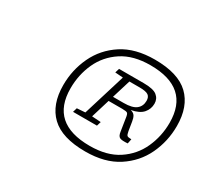

<svg xmlns="http://www.w3.org/2000/svg" viewBox="-95 -862 774 716"><g transform="rotate(30 292.0 -503.5)"><path d="M389.5 -717Q490 -717 537 -672Q584 -627 584 -543Q584 -477.5 556.8 -419.8Q529.5 -362 474.2 -326Q419 -290 335 -290Q234.5 -290 187.5 -335Q140.5 -380 140.5 -464Q140.5 -529.5 167.8 -587.2Q195 -645 250.2 -681Q305.5 -717 389.5 -717ZM339 -316.5Q412.5 -316.5 460.2 -348Q508 -379.5 531.2 -430.8Q554.5 -482 554.5 -540Q554.5 -690.5 385.5 -690.5Q312.5 -690.5 264.5 -659Q216.5 -627.5 193.2 -576.5Q170 -525.5 170 -467Q170 -316.5 339 -316.5ZM461.5 -415.5 457.5 -395.5Q434 -393.5 424.5 -397.5Q415 -401.5 412.5 -420L404 -474.5Q402 -490 397.5 -493.5Q393 -497 375.5 -497H316.5L292 -416.5L330.5 -414L325 -395.5H222L227.5 -414L263 -416.5L319 -599L285 -601.5L290.5 -620H396Q438.5 -620 454.2 -607.2Q470 -594.5 470 -573.5Q470 -550.5 455 -533Q440 -515.5 405 -509Q418.5 -505.5 423.8 -496.8Q429 -488 431 -474L437 -436.5Q439.5 -422.5 443.2 -419Q447 -415.5 461.5 -415.5ZM391.5 -598.5H347.5L323 -518.5H369Q406.5 -518.5 422.8 -531.8Q439 -545 439 -568Q439 -584.5 428.8 -591.5Q418.5 -598.5 391.5 -598.5Z"/></g></svg>

Font: Newsreader Caption ExtraLight
Style: Italic
Weight: 275
Italic angle: -17°
Designer: Hugues Gentile
Foundry: Production Type
Version: Version 1.001